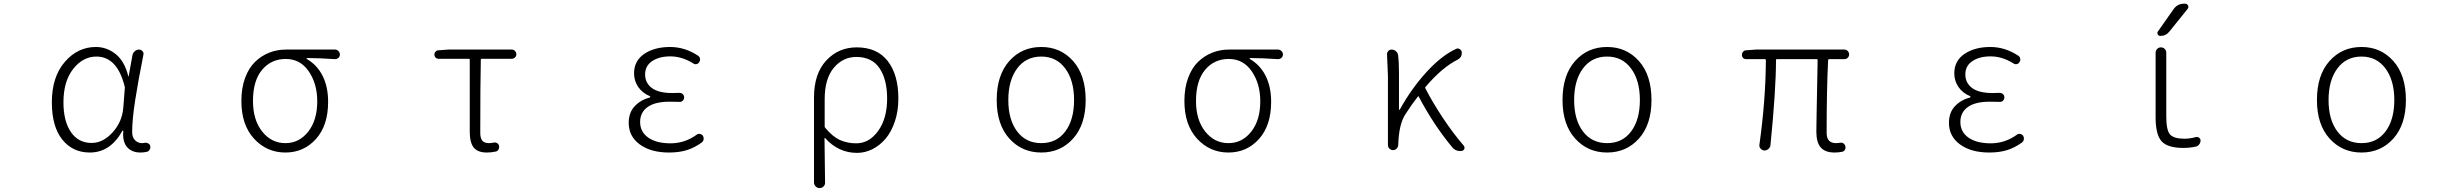

<svg xmlns="http://www.w3.org/2000/svg" viewBox="-20 -796 13040 1018"><path d="M456.1 12.7Q365.2 12.7 310.1 -56.2Q254.9 -125 254.9 -253.9Q254.9 -387.7 323.2 -467.3Q391.6 -546.9 488.3 -546.9Q545.9 -546.9 593.3 -509.3Q640.6 -471.7 660.2 -391.6Q660.2 -390.6 661.1 -390.6Q662.1 -390.6 662.1 -391.6L682.6 -504.9Q685.5 -516.6 695.3 -524.9Q705.1 -533.2 716.8 -533.2Q728.5 -533.2 735.8 -524.4Q743.2 -515.6 740.2 -504.9Q712.9 -368.2 696.8 -265.1Q680.7 -162.1 680.7 -94.7Q680.7 -68.4 695.8 -52.7Q710.9 -37.1 733.4 -37.1Q740.2 -37.1 749 -39.1Q757.8 -40 766.1 -35.6Q774.4 -31.2 776.4 -22.5Q777.3 -18.6 777.3 -15.6Q777.3 -8.8 773.4 -2.9Q768.6 6.8 758.8 8.8Q743.2 12.7 724.6 12.7Q678.7 12.7 653.3 -16.6Q632.8 -41 632.8 -81.1Q632.8 -90.8 633.8 -101.6Q633.8 -103.5 631.8 -103.5Q629.9 -103.5 628.9 -102.5Q565.4 12.7 456.1 12.7ZM465.8 -38.1Q526.4 -38.1 577.1 -94.2Q627.9 -150.4 633.8 -225.6L641.6 -326.2Q642.6 -331.1 641.6 -335Q602.5 -496.1 491.2 -496.1Q419.9 -496.1 368.2 -430.7Q316.4 -365.2 316.4 -253.9Q316.4 -153.3 356 -95.7Q395.5 -38.1 465.8 -38.1Z M1493.2 12.7Q1394.5 12.7 1327.1 -60.5Q1259.8 -133.8 1259.8 -260.7Q1259.8 -329.1 1279.3 -382.3Q1298.8 -435.5 1332 -467.8Q1365.2 -500 1407.2 -516.6Q1449.2 -533.2 1496.1 -533.2H1755.9Q1766.6 -533.2 1774.4 -525.4Q1782.2 -517.6 1782.2 -506.8Q1782.2 -496.1 1774.4 -489.3Q1766.6 -482.4 1755.9 -482.4Q1669.9 -488.3 1607.4 -488.3Q1605.5 -488.3 1605.5 -486.3Q1605.5 -484.4 1606.4 -483.4Q1661.1 -452.1 1690.4 -394Q1719.7 -335.9 1719.7 -255.9Q1719.7 -130.9 1655.3 -59.1Q1590.8 12.7 1493.2 12.7ZM1493.2 -37.1Q1566.4 -37.1 1614.3 -98.1Q1662.1 -159.2 1662.1 -258.8Q1662.1 -351.6 1617.2 -417.5Q1572.3 -483.4 1495.1 -483.4Q1418 -483.4 1369.6 -425.8Q1321.3 -368.2 1321.3 -260.7Q1321.3 -160.2 1370.1 -98.6Q1418.9 -37.1 1493.2 -37.1Z M2561.5 12.7Q2512.7 12.7 2491.7 -13.7Q2470.7 -40 2470.7 -97.7V-479.5Q2470.7 -484.4 2466.8 -484.4H2304.7Q2295.9 -484.4 2289.6 -490.7Q2283.2 -497.1 2283.2 -506.3Q2283.2 -515.6 2289.6 -522.5Q2295.9 -529.3 2304.7 -529.3L2356.4 -533.2H2693.4Q2703.1 -533.2 2710.4 -525.9Q2717.8 -518.6 2717.8 -508.3Q2717.8 -498 2710.4 -491.2Q2703.1 -484.4 2693.4 -484.4H2533.2Q2529.3 -484.4 2529.3 -479.5Q2526.4 -347.7 2526.4 -91.8Q2526.4 -63.5 2537.1 -50.3Q2547.9 -37.1 2572.3 -37.1Q2584 -37.1 2597.7 -40Q2607.4 -42 2615.7 -37.1Q2624 -32.2 2626 -22.5Q2627.9 -12.7 2623 -3.4Q2618.2 5.9 2607.4 7.8Q2584 12.7 2561.5 12.7Z M3527.3 12.7Q3430.7 12.7 3372.1 -30.3Q3313.5 -73.2 3313.5 -144.5Q3313.5 -199.2 3345.2 -232.9Q3377 -266.6 3425.8 -279.3Q3427.7 -280.3 3427.7 -282.7Q3427.7 -285.2 3425.8 -286.1Q3385.7 -302.7 3363.8 -335Q3341.8 -367.2 3341.8 -407.2Q3341.8 -473.6 3396 -510.3Q3450.2 -546.9 3533.2 -546.9Q3610.4 -546.9 3680.7 -501Q3689.5 -495.1 3691.4 -485.4Q3693.4 -475.6 3687.5 -466.8Q3682.6 -458 3672.9 -456.1Q3663.1 -454.1 3655.3 -460Q3595.7 -497.1 3534.2 -497.1Q3475.6 -497.1 3438 -472.2Q3400.4 -447.3 3400.4 -401.4Q3400.4 -356.4 3436 -329.6Q3471.7 -302.7 3544.9 -302.7Q3568.4 -302.7 3582 -303.7Q3592.8 -303.7 3600.1 -296.9Q3607.4 -290 3607.4 -279.8Q3607.4 -269.5 3600.1 -262.2Q3592.8 -254.9 3582 -255.9Q3553.7 -256.8 3529.3 -256.8Q3453.1 -256.8 3413.6 -228.5Q3374 -200.2 3374 -149.4Q3374 -96.7 3417 -66.4Q3460 -36.1 3535.2 -36.1Q3610.4 -36.1 3672.9 -81.1Q3680.7 -87.9 3690.9 -85.9Q3701.2 -84 3707 -76.2Q3710.9 -69.3 3710.9 -61.5Q3710.9 -47.9 3700.2 -40Q3660.2 -11.7 3620.1 0.5Q3580.1 12.7 3527.3 12.7Z M4295.9 170.9V-279.3Q4295.9 -405.3 4360.8 -475.1Q4425.8 -544.9 4522.5 -544.9Q4629.9 -544.9 4686.5 -472.7Q4743.2 -400.4 4743.2 -273.4Q4743.2 -207 4724.6 -151.9Q4706.1 -96.7 4675.3 -60.5Q4644.5 -24.4 4605.5 -4.9Q4566.4 14.6 4524.4 14.6Q4424.8 14.6 4354.5 -64.5Q4353.5 -65.4 4352.5 -64.9Q4351.6 -64.5 4351.6 -63.5Q4353.5 62.5 4354.5 170.9Q4355.5 183.6 4346.7 192.4Q4337.9 201.2 4325.7 201.2Q4313.5 201.2 4304.7 192.4Q4295.9 183.6 4295.9 170.9ZM4519.5 -36.1Q4588.9 -36.1 4636.2 -102.1Q4683.6 -168 4683.6 -273.4Q4683.6 -375 4643.1 -434.6Q4602.5 -494.1 4520.5 -494.1Q4449.2 -494.1 4400.9 -436.5Q4352.5 -378.9 4352.5 -269.5V-126Q4352.5 -121.1 4355.5 -118.2Q4395.5 -70.3 4434.6 -53.2Q4473.6 -36.1 4519.5 -36.1Z M5501 12.7Q5398.4 12.7 5331.5 -61.5Q5264.6 -135.7 5264.6 -265.6Q5264.6 -397.5 5331.1 -472.2Q5397.5 -546.9 5501 -546.9Q5603.5 -546.9 5669.9 -472.2Q5736.3 -397.5 5736.3 -265.6Q5736.3 -135.7 5669.9 -61.5Q5603.5 12.7 5501 12.7ZM5501 -37.1Q5582 -37.1 5628.4 -99.1Q5674.8 -161.1 5674.8 -265.6Q5674.8 -370.1 5627.9 -433.1Q5581.1 -496.1 5501 -496.1Q5419.9 -496.1 5373 -433.1Q5326.2 -370.1 5326.2 -265.6Q5326.2 -161.1 5373 -99.1Q5419.9 -37.1 5501 -37.1Z M6493.2 12.7Q6394.5 12.7 6327.1 -60.5Q6259.8 -133.8 6259.8 -260.7Q6259.8 -329.1 6279.3 -382.3Q6298.8 -435.5 6332 -467.8Q6365.2 -500 6407.2 -516.6Q6449.2 -533.2 6496.1 -533.2H6755.9Q6766.6 -533.2 6774.4 -525.4Q6782.2 -517.6 6782.2 -506.8Q6782.2 -496.1 6774.4 -489.3Q6766.6 -482.4 6755.9 -482.4Q6669.9 -488.3 6607.4 -488.3Q6605.5 -488.3 6605.5 -486.3Q6605.5 -484.4 6606.4 -483.4Q6661.1 -452.1 6690.4 -394Q6719.7 -335.9 6719.7 -255.9Q6719.7 -130.9 6655.3 -59.1Q6590.8 12.7 6493.2 12.7ZM6493.2 -37.1Q6566.4 -37.1 6614.3 -98.1Q6662.1 -159.2 6662.1 -258.8Q6662.1 -351.6 6617.2 -417.5Q6572.3 -483.4 6495.1 -483.4Q6418 -483.4 6369.6 -425.8Q6321.3 -368.2 6321.3 -260.7Q6321.3 -160.2 6370.1 -98.6Q6418.9 -37.1 6493.2 -37.1Z M7741.2 -23.4Q7745.1 -18.6 7745.1 -12.7Q7745.1 -9.8 7744.1 -6.8Q7740.2 2.9 7730.5 3.9Q7726.6 4.9 7721.7 4.9Q7695.3 4.9 7678.7 -16.6Q7580.1 -135.7 7502 -284.2Q7500 -288.1 7498 -284.2Q7468.8 -248 7433.6 -193.4Q7396.5 -139.6 7393.6 -27.3Q7392.6 -15.6 7384.8 -7.8Q7377 0 7366.2 0Q7355.5 0 7347.2 -7.8Q7338.9 -15.6 7338.9 -27.3V-394.5L7334 -508.8Q7334 -517.6 7339.8 -524.4Q7346.7 -533.2 7358.4 -533.2Q7371.1 -533.2 7380.9 -524.9Q7390.6 -516.6 7392.6 -504.9Q7397.5 -466.8 7397.5 -412.1V-215.8Q7397.5 -213.9 7399.4 -213.9Q7401.4 -213.9 7402.3 -215.8Q7463.9 -327.1 7544.4 -415Q7625 -502.9 7701.2 -537.1Q7705.1 -539.1 7709 -539.1Q7714.8 -539.1 7719.7 -535.2Q7729.5 -530.3 7730.5 -518.6Q7730.5 -516.6 7730.5 -513.7Q7730.5 -491.2 7708 -479.5Q7625 -437.5 7538.1 -335Q7535.2 -332 7537.1 -328.1Q7575.2 -253.9 7629.9 -171.4Q7684.6 -88.9 7741.2 -23.4Z M8501 12.7Q8398.4 12.7 8331.5 -61.5Q8264.6 -135.7 8264.6 -265.6Q8264.6 -397.5 8331.1 -472.2Q8397.5 -546.9 8501 -546.9Q8603.5 -546.9 8669.9 -472.2Q8736.3 -397.5 8736.3 -265.6Q8736.3 -135.7 8669.9 -61.5Q8603.5 12.7 8501 12.7ZM8501 -37.1Q8582 -37.1 8628.4 -99.1Q8674.8 -161.1 8674.8 -265.6Q8674.8 -370.1 8627.9 -433.1Q8581.1 -496.1 8501 -496.1Q8419.9 -496.1 8373 -433.1Q8326.2 -370.1 8326.2 -265.6Q8326.2 -161.1 8373 -99.1Q8419.9 -37.1 8501 -37.1Z M9707 12.7Q9657.2 12.7 9633.8 -14.2Q9610.4 -41 9610.4 -97.7Q9610.4 -126 9611.8 -190.9Q9613.3 -255.9 9614.7 -341.3Q9616.2 -426.8 9617.2 -477.5Q9617.2 -482.4 9613.3 -482.4H9400.4Q9396.5 -482.4 9396.5 -477.5Q9396.5 -321.3 9367.2 -27.3Q9366.2 -14.6 9356.4 -6.3Q9346.7 2 9335 2Q9322.3 1 9314.5 -8.3Q9306.6 -17.6 9308.6 -29.3Q9341.8 -266.6 9342.8 -477.5Q9342.8 -482.4 9337.9 -482.4H9238.3Q9228.5 -482.4 9222.2 -488.8Q9215.8 -495.1 9215.8 -504.9Q9215.8 -514.6 9222.2 -522Q9228.5 -529.3 9238.3 -529.3L9290 -533.2H9758.8Q9769.5 -533.2 9776.9 -525.4Q9784.2 -517.6 9784.2 -507.3Q9784.2 -497.1 9776.9 -489.7Q9769.5 -482.4 9758.8 -482.4H9677.7Q9673.8 -482.4 9672.9 -477.5Q9665 -324.2 9665 -91.8Q9665 -63.5 9677.7 -50.3Q9690.4 -37.1 9716.8 -37.1Q9723.6 -37.1 9737.3 -39.1Q9747.1 -41 9754.9 -35.2Q9762.7 -29.3 9764.6 -19.5Q9766.6 -9.8 9761.7 -1.5Q9756.8 6.8 9747.1 8.8Q9727.5 12.7 9707 12.7Z M10527.3 12.7Q10430.7 12.7 10372.1 -30.3Q10313.5 -73.2 10313.5 -144.5Q10313.5 -199.2 10345.2 -232.9Q10377 -266.6 10425.8 -279.3Q10427.7 -280.3 10427.7 -282.7Q10427.7 -285.2 10425.8 -286.1Q10385.7 -302.7 10363.8 -335Q10341.8 -367.2 10341.8 -407.2Q10341.8 -473.6 10396 -510.3Q10450.2 -546.9 10533.2 -546.9Q10610.4 -546.9 10680.7 -501Q10689.5 -495.1 10691.4 -485.4Q10693.4 -475.6 10687.5 -466.8Q10682.6 -458 10672.9 -456.1Q10663.1 -454.1 10655.3 -460Q10595.7 -497.1 10534.2 -497.1Q10475.6 -497.1 10438 -472.2Q10400.4 -447.3 10400.4 -401.4Q10400.4 -356.4 10436 -329.6Q10471.7 -302.7 10544.9 -302.7Q10568.4 -302.7 10582 -303.7Q10592.8 -303.7 10600.1 -296.9Q10607.4 -290 10607.4 -279.8Q10607.4 -269.5 10600.1 -262.2Q10592.8 -254.9 10582 -255.9Q10553.7 -256.8 10529.3 -256.8Q10453.1 -256.8 10413.6 -228.5Q10374 -200.2 10374 -149.4Q10374 -96.7 10417 -66.4Q10460 -36.1 10535.2 -36.1Q10610.4 -36.1 10672.9 -81.1Q10680.7 -87.9 10690.9 -85.9Q10701.2 -84 10707 -76.2Q10710.9 -69.3 10710.9 -61.5Q10710.9 -47.9 10700.2 -40Q10660.2 -11.7 10620.1 0.5Q10580.1 12.7 10527.3 12.7Z M11504.9 -748Q11525.4 -776.4 11559.6 -776.4H11565.4Q11576.2 -776.4 11581.1 -767.1Q11585.9 -757.8 11579.1 -749L11482.4 -628.9Q11463.9 -605.5 11434.6 -605.5Q11424.8 -605.5 11420.4 -613.8Q11416 -622.1 11421.9 -629.9ZM11465.8 -177.7Q11465.8 -105.5 11485.8 -83Q11505.9 -60.5 11562.5 -60.5Q11591.8 -60.5 11623 -69.3Q11631.8 -71.3 11639.6 -65.9Q11647.5 -60.5 11647.5 -50.8Q11647.5 -40 11640.6 -30.8Q11633.8 -21.5 11622.1 -18.6Q11590.8 -11.7 11556.6 -11.7Q11472.7 -11.7 11440.9 -46.9Q11409.2 -82 11409.2 -174.8V-516.6Q11409.2 -528.3 11417.5 -536.6Q11425.8 -544.9 11437.5 -544.9Q11449.2 -544.9 11457.5 -536.6Q11465.8 -528.3 11465.8 -516.6Z M12501 12.7Q12398.4 12.7 12331.5 -61.5Q12264.6 -135.7 12264.6 -265.6Q12264.6 -397.5 12331.1 -472.2Q12397.5 -546.9 12501 -546.9Q12603.5 -546.9 12669.9 -472.2Q12736.3 -397.5 12736.3 -265.6Q12736.3 -135.7 12669.9 -61.5Q12603.5 12.7 12501 12.7ZM12501 -37.1Q12582 -37.1 12628.4 -99.1Q12674.8 -161.1 12674.8 -265.6Q12674.8 -370.1 12627.9 -433.1Q12581.1 -496.1 12501 -496.1Q12419.9 -496.1 12373 -433.1Q12326.2 -370.1 12326.2 -265.6Q12326.2 -161.1 12373 -99.1Q12419.9 -37.1 12501 -37.1Z"/></svg>

Font: Gen Jyuu Gothic L Monospace Light
Style: Regular
Weight: 300
Designer: [Source Han Sans]
Ryoko NISHIZUKA  (kana & ideographs); Paul D. Hunt (Latin, Greek & Cyrillic); Wenlong ZHANG  (bopomofo
Version: Version 1.002.20150607